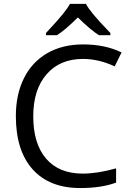

<svg xmlns="http://www.w3.org/2000/svg" viewBox="-20 -951 671 981"><path d="M403.8 -649.9Q286.1 -649.9 218 -571.5Q149.9 -493.2 149.9 -356.9Q149.9 -216.8 215.6 -140.4Q281.2 -64 402.8 -64Q477.5 -64 573.2 -90.8V-18.1Q499 9.8 390.1 9.8Q232.4 9.8 146.7 -85.9Q61 -181.6 61 -357.9Q61 -468.3 102.3 -551.3Q143.6 -634.3 221.4 -679.2Q299.3 -724.1 404.8 -724.1Q517.1 -724.1 601.1 -683.1L565.9 -611.8Q484.9 -649.9 403.8 -649.9ZM214.8 -782.2Q276.9 -848.6 301.8 -879.9Q326.7 -911.1 337.9 -931.2H418.9Q429.7 -910.6 456.3 -878.2Q482.9 -845.7 543.9 -782.2V-771H485.8Q442.9 -797.9 377.9 -861.8Q311.5 -796.4 271 -771H214.8Z"/></svg>

Font: HunimalSansv1.5
Style: Regular
Weight: 400
Foundry: Ascender Corporation
Version: Version 1.10